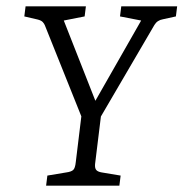

<svg xmlns="http://www.w3.org/2000/svg" viewBox="-20 -588 581 608"><path d="M247 -196 122 -508Q120 -513 115.5 -518Q111 -523 100 -526L57 -536L61 -568H252L248 -536L182 -523L291 -246H269L427 -523L360 -536L364 -568H541L537 -536L496 -527Q478 -524 469 -509L286 -196ZM126 0 130 -32 190 -42Q205 -44 211.5 -49.5Q218 -55 220 -75L238 -223H300L281 -68Q280 -55 285 -49.5Q290 -44 302 -42L362 -32L358 0Z"/></svg>

Font: Rasa Light
Style: Italic
Weight: 300
Italic angle: -7.10001°
Designer: Anna Giedrys (Yrsa+Rasa design), David Brezina (Yrsa art-direction, Rasa art-direction, design)
Foundry: Rosetta Type Foundry
Version: Version 2.004